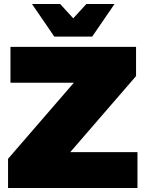

<svg xmlns="http://www.w3.org/2000/svg" viewBox="-20 -934 723 954"><path d="M438 -752 549 -914H409L344 -843L279 -914H139L250 -752ZM329 -178 656 -556V-701H32V-523H347L20 -145V0H663V-178Z"/></svg>

Font: Montserrat-Arabic Black
Style: Regular
Weight: 900
Designer: Mohamed Gaber
Foundry: Kief Type Foundry
Version: Version 5.008;PS 005.008;hotconv 1.0.88;makeotf.lib2.5.64775